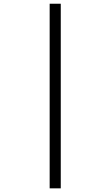

<svg xmlns="http://www.w3.org/2000/svg" viewBox="-20 -780 599 1040"><path d="M309.1 -759.8H249V240.2H309.1Z"/></svg>

Font: Gandom
Style: Regular
Weight: 400
Foundry: DejaVu fonts team - Redesigned by Saber Rastikerdar - Based on Samim Font
Version: Version 0.8